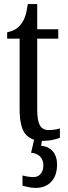

<svg xmlns="http://www.w3.org/2000/svg" viewBox="-20 -679 331 939"><path d="M187 10Q131 10 103.5 -24.5Q76 -59 76 -145V-490H15V-521Q38 -526 54 -535Q70 -544 82 -560Q94 -575 102 -596Q110 -617 116 -659H162V-536H265V-490H162V-144Q162 -90 175 -66.5Q188 -43 217 -43Q234 -43 247 -45Q260 -47 273 -51V-5Q260 0 238 5Q216 10 187 10ZM153 240Q144 240 133 238.5Q122 237 111 234.5Q100 232 90 229V179Q104 183 118.5 185Q133 187 144 187Q166 187 179 171Q192 155 192 130Q192 101 175 85.5Q158 70 132 68L150 -9H188L181 34Q207 36 224 48Q241 60 250 79.5Q259 99 259 126Q259 179 231 209.5Q203 240 153 240Z"/></svg>

Font: Noto Serif ExtraCondensed
Style: Regular
Weight: 400
Width: 2
Designer: Monotype Design Team
Foundry: Monotype Imaging Inc.
Version: Version 2.013